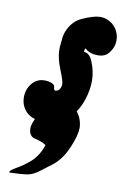

<svg xmlns="http://www.w3.org/2000/svg" viewBox="-85 -547 551 844"><g transform="rotate(10 190.5 -124.5)"><path d="M305.7 -211.9Q305.7 -174.8 293.5 -134.8Q281.2 -94.7 262.7 -69.3Q275.4 -53.7 281.7 -35.2Q288.1 -16.6 288.1 1Q288.1 32.2 265.6 85.9Q255.9 109.4 245.6 126.5Q235.4 143.6 220.2 159.7Q205.1 175.8 182.6 191.4Q172.9 198.2 158.7 209.5Q144.5 220.7 139.2 224.1Q133.8 227.5 122.1 233.4Q110.4 239.3 98.1 241.2Q85.9 243.2 66.9 244.6Q47.9 246.1 18.6 247.1Q17.6 246.1 17.6 244.1Q17.6 240.2 25.9 233.9Q34.2 227.5 46.4 220.7Q58.6 213.9 74.7 202.6Q90.8 191.4 105.5 178.2Q120.1 165 133.3 144.5Q146.5 124 153.3 100.6Q142.6 92.8 126.5 87.4Q110.4 82 100.6 80.1Q90.8 78.1 83 67.9Q75.2 57.6 75.2 38.1Q75.2 22.5 87.9 -3.9Q67.4 -9.8 51.8 -23.4Q23.4 -50.8 23.4 -90.8Q23.4 -126 44.9 -152.3Q66.4 -178.7 100.6 -178.7Q113.3 -178.7 120.1 -176.8Q132.8 -173.8 138.7 -169.9Q144.5 -166 145.5 -162.6Q146.5 -159.2 147.5 -152.3Q148.4 -136.7 167 -146.5Q179.7 -158.2 179.7 -175.8Q179.7 -189.5 160.2 -237.8Q140.6 -286.1 140.6 -322.3Q140.6 -336.9 141.6 -343.8Q142.6 -347.7 143.6 -363.8Q144.5 -379.9 147.5 -391.6Q150.4 -403.3 157.2 -417Q176.8 -456.1 212.9 -472.7Q264.6 -496.1 293 -496.1Q325.2 -496.1 350.6 -474.6Q380.9 -446.3 380.9 -406.2Q380.9 -375 359.4 -348.6Q342.8 -328.1 311.5 -328.1Q272.5 -328.1 253.9 -348.6Q247.1 -341.8 250 -332Q273.4 -332 288.1 -296.9Q305.7 -254.9 305.7 -211.9Z"/></g></svg>

Font: Essays1743
Style: BoldItalic
Weight: 700
Italic angle: -10°
Designer: Based on the typeface in a 1743 English translation of the essays of Montaigne.  PostScript/TrueType font designed by Jo
Version: Version 002.100